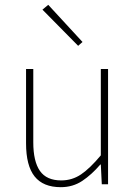

<svg xmlns="http://www.w3.org/2000/svg" viewBox="-20 -764 564 796"><path d="M232 12Q159 12 123.5 -32.5Q88 -77 88 -170V-478H118V-174Q118 -95 145.5 -55.5Q173 -16 234 -16Q279 -16 316 -41Q353 -66 398 -120V-478H428V0H402L398 -82H396Q360 -40 321 -14Q282 12 232 12ZM304 -574 156 -724 180 -744 322 -590Z"/></svg>

Font: Source Sans 3 Variable
Style: Regular
Weight: 200
Designer: Paul D. Hunt
Foundry: Adobe Systems Incorporated
Version: Version 3.026